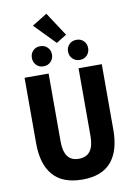

<svg xmlns="http://www.w3.org/2000/svg" viewBox="-107 -1077 815 1156"><g transform="rotate(-10 300.0 -498.5)"><path d="M302 12Q182 12 123 -55.5Q64 -123 64 -251V-652H211V-236Q211 -177 233 -146Q255 -115 302 -115Q349 -115 371.5 -146Q394 -177 394 -236V-652H536V-251Q536 -123 478.5 -55.5Q421 12 302 12ZM189 -700Q162 -700 145 -718Q128 -736 128 -762Q128 -788 145 -805.5Q162 -823 189 -823Q216 -823 233.5 -805.5Q251 -788 251 -762Q251 -736 233.5 -718Q216 -700 189 -700ZM411 -700Q384 -700 366.5 -718Q349 -736 349 -762Q349 -788 366.5 -805.5Q384 -823 411 -823Q438 -823 455 -805.5Q472 -788 472 -762Q472 -736 455 -718Q438 -700 411 -700ZM292 -825 168 -952 260 -1009 355 -864Z"/></g></svg>

Font: Source Code Pro
Style: Bold
Weight: 700
Monospace: yes
Designer: Paul D. Hunt, Teo Tuominen
Foundry: Adobe Systems Incorporated
Version: Version 2.030;PS 1.000;hotconv 16.6.51;makeotf.lib2.5.65220